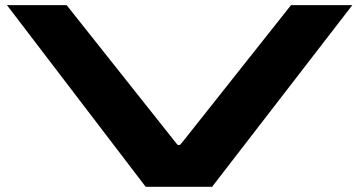

<svg xmlns="http://www.w3.org/2000/svg" viewBox="-20 -720 1386 740"><path d="M1101.6 -700.2H1337.9L797.4 0H541.5L6.8 -700.2H236.8L651.9 -177.2L665 -161.1H673.3L687 -177.2Z"/></svg>

Font: Donpoligrafbum
Style: Bold
Weight: 700
Designer: Sasha Pavljenko
Version: Version 1.002;Fontself Maker 3.5.8